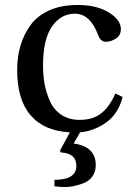

<svg xmlns="http://www.w3.org/2000/svg" viewBox="-20 -522 536 772"><path d="M49 -240Q49 -293 62 -337.5Q75 -382 102 -420Q129 -458 177.5 -480Q226 -502 292 -502Q369 -502 417.5 -472Q466 -442 466 -405Q466 -380 446 -367Q426 -354 406 -354Q385 -354 375 -380Q343 -467 281 -467Q225 -467 189 -415.5Q153 -364 153 -258Q153 -219 159.5 -183.5Q166 -148 181.5 -114Q197 -80 227.5 -60Q258 -40 300 -40Q353 -40 386.5 -66Q420 -92 444 -146L473 -132Q456 -65 407.5 -30Q359 5 302 10L276 55Q365 67 365 142Q365 169 351 188Q337 207 315 215Q293 223 275.5 226.5Q258 230 243 230Q220 230 199 227V201Q287 201 287 145Q287 94 225 91L221 84L261 10Q158 5 103.5 -58Q49 -121 49 -240Z"/></svg>

Font: Linguistics Pro
Style: Regular
Weight: 400
Designer: Stefan Peev, Context Ltd
Foundry: Stefan Peev, Context Ltd
Version: Version 001.000